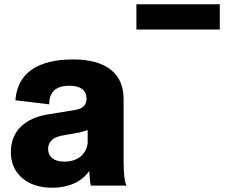

<svg xmlns="http://www.w3.org/2000/svg" viewBox="-20 -868 1057 898"><path d="M225 10Q136 10 83.5 -35.5Q31 -81 31 -156Q31 -230 77 -275Q123 -320 205 -333L333 -354Q360 -359 372 -371.5Q384 -384 385 -407Q384 -438 363 -452.5Q342 -467 305 -467Q210 -467 210 -380L52 -399Q59 -494 128 -542Q197 -590 321 -590Q437 -590 497.5 -542.5Q558 -495 558 -405V-115Q558 -70 561.5 -41Q565 -12 570 -6V0H405Q400 -19 398 -61V-69Q371 -30 326 -10Q281 10 225 10ZM280 -112Q326 -112 355.5 -135Q385 -158 390 -199V-260Q379 -256 366 -252Q353 -248 338 -246L266 -233Q233 -226 219 -209.5Q205 -193 205 -172Q205 -144 225 -128Q245 -112 280 -112ZM618 -730V-848H1008V-730Z"/></svg>

Font: BDO Grotesk ExtraBold
Style: Regular
Weight: 800
Designer: Deni Anggara
Foundry: Lokal Container
Version: Version 2.000